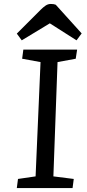

<svg xmlns="http://www.w3.org/2000/svg" viewBox="-20 -951 439 971"><path d="M185 -637 92 -654 98 -700H370L363 -654L271 -637L250 -59L353 -46L347 0H65L71 -46L160 -59ZM393 -782 367 -747 232 -833 90 -747 65 -781 185 -901Q199 -915 211 -923Q223 -931 237 -931Q246 -931 251.5 -930Q257 -929 262 -927Z"/></svg>

Font: Literata 7pt
Style: Italic
Weight: 400
Italic angle: -2°
Designer: Latin by Veronika Burian and Jose Scaglione. Greek by Irene Vlachou. Cyrillic by Vera Evstafieva
Foundry: TypeTogether
Version: Version 3.002